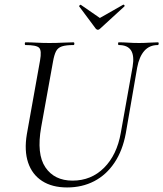

<svg xmlns="http://www.w3.org/2000/svg" viewBox="-20 -811 718 844"><path d="M563 -518Q571 -566 556 -589.5Q541 -613 502 -613Q499 -613 499 -619Q499 -625 502 -625Q523 -625 544.5 -623.5Q566 -622 592 -622Q614 -622 635.5 -623.5Q657 -625 674 -625Q678 -625 677.5 -619Q677 -613 674 -613Q637 -613 614.5 -587.5Q592 -562 583 -514L533 -225Q519 -149 483 -95.5Q447 -42 394 -14.5Q341 13 275 13Q209 13 165 -15.5Q121 -44 103.5 -96.5Q86 -149 98 -221L156 -545Q164 -589 152 -601Q140 -613 92 -613Q89 -613 89 -619Q89 -625 92 -625Q114 -625 141 -623.5Q168 -622 197 -622Q229 -622 256 -623.5Q283 -625 303 -625Q307 -625 307 -619Q307 -613 303 -613Q270 -613 252 -607Q234 -601 226 -585Q218 -569 213 -540L161 -252Q140 -134 179.5 -75.5Q219 -17 299 -17Q381 -17 437.5 -73.5Q494 -130 511 -227ZM401 -685 328 -783Q327 -785 330.5 -788Q334 -791 335 -790L419 -732L521 -790Q524 -792 526.5 -788.5Q529 -785 527 -783L420 -685Q410 -675 401 -685Z"/></svg>

Font: Cormorant
Style: Italic
Weight: 400
Italic angle: -10°
Designer: Christian Thalmann (Catharsis Fonts)
Foundry: Catharsis Fonts
Version: Version 4.000